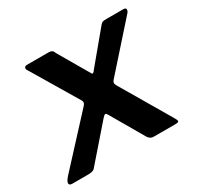

<svg xmlns="http://www.w3.org/2000/svg" viewBox="-137 -670 832 810"><g transform="rotate(-30 279.0 -265.0)"><path d="M508 -26Q518 -10 516.5 -5Q515 0 501 0H395Q385 0 378 -5Q371 -10 367 -17L274 -177Q268 -187 263.5 -185Q259 -183 250 -173L108 -10Q103 -4 94 -2Q85 0 74 0H-2Q-16 0 -17 -9.5Q-18 -19 -1 -38L200 -256Q208 -264 210 -270Q212 -276 208 -284L73 -510Q68 -517 70.5 -523.5Q73 -530 84 -530H187Q199 -530 205 -525.5Q211 -521 213 -513L300 -364Q303 -358 307.5 -360.5Q312 -363 317 -371L441 -520Q447 -527 452.5 -528.5Q458 -530 470 -530H552Q565 -530 565 -522Q565 -514 559 -507L372 -297Q364 -289 362.5 -283Q361 -277 365 -269L508 -26Z"/></g></svg>

Font: Libre Franklin Thin SemiBold
Style: Italic
Weight: 600
Italic angle: -8°
Version: Version 3.000